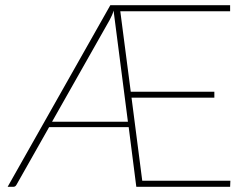

<svg xmlns="http://www.w3.org/2000/svg" viewBox="-20 -723 966 743"><path d="M475 -252 419.5 -682Q417 -672 413.2 -663.8Q409.5 -655.5 404.5 -646L181.5 -252ZM871.5 -23.5 870.5 0H507.5L478 -231H170L43.5 -7.5Q39.5 0 31 0H9.5L407 -703H870.5V-679.5H445.5L486 -368H809.5V-345H489L530.5 -23.5Z"/></svg>

Font: Lato ExtraLight
Style: Regular
Weight: 275
Designer: Lukasz Dziedzic with Adam Twardoch and Botio Nikoltchev
Foundry: tyPoland Lukasz Dziedzic
Version: Version 2.015; 2015-08-06; http://www.latofonts.com/